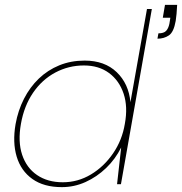

<svg xmlns="http://www.w3.org/2000/svg" viewBox="-20 -757 748 789"><path d="M234 12Q160 12 113 -21.5Q66 -55 48.5 -113.5Q31 -172 44 -247Q54 -303 78.5 -351Q103 -399 139.5 -434Q176 -469 223.5 -488.5Q271 -508 328 -508Q410 -508 459.5 -460.5Q509 -413 516 -337L584 -720H604L477 0H461L478 -151Q454 -103 416 -66.5Q378 -30 331.5 -9Q285 12 234 12ZM238 -8Q300 -8 353.5 -40Q407 -72 444.5 -126.5Q482 -181 493 -248Q506 -318 488 -372Q470 -426 428 -457Q386 -488 325 -488Q262 -488 207.5 -459Q153 -430 116 -376Q79 -322 66 -248Q53 -175 71 -121Q89 -67 132.5 -37.5Q176 -8 238 -8ZM627 -598 631 -620Q653 -620 662.5 -630Q672 -640 676 -659L680 -684H649L658 -737H708Q707 -715 705.5 -700Q704 -685 702 -671Q694 -625 674 -611.5Q654 -598 627 -598Z"/></svg>

Font: DM Sans 24pt Thin
Style: Italic
Weight: 250
Italic angle: -10°
Designer: Colophon Foundry, Jonny Pinhorn
Foundry: Colophon Foundry
Version: Version 4.004;gftools[0.9.30]